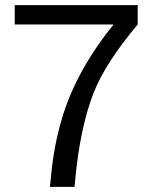

<svg xmlns="http://www.w3.org/2000/svg" viewBox="-20 -731 603 751"><path d="M518.6 -635.3Q389.6 -481.9 344.5 -363.5Q299.3 -245.1 279.3 -76.7L271.5 0H175.3L183.1 -76.7Q203.6 -244.6 262.7 -377Q321.8 -509.3 424.3 -635.3H37.6V-710.9H518.6Z"/></svg>

Font: GeogebraSans
Style: Regular
Weight: 400
Designer: Google
Version: Version 1.100140; 2013